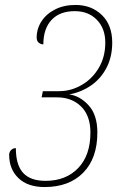

<svg xmlns="http://www.w3.org/2000/svg" viewBox="-20 -744 488 775"><path d="M17 -119Q17 -130 24.5 -138Q32 -146 44 -146Q44 -78 73.5 -46Q103 -14 164 -14Q246 -14 295.5 -65.5Q345 -117 345 -209Q345 -277 307.5 -314Q270 -351 210 -351H148L153 -376H219Q266 -376 309 -400.5Q352 -425 378.5 -469.5Q405 -514 405 -572Q405 -629 371 -664Q337 -699 282 -699Q221 -699 188 -663.5Q155 -628 155 -565Q144 -565 136 -572Q128 -579 128 -592Q128 -628 147.5 -658Q167 -688 202.5 -706Q238 -724 285 -724Q349 -724 391 -683.5Q433 -643 433 -572Q433 -514 409.5 -469.5Q386 -425 346 -398Q306 -371 259 -363Q303 -357 338 -318.5Q373 -280 373 -209Q373 -105 316 -47Q259 11 160 11Q92 11 54.5 -25Q17 -61 17 -119Z"/></svg>

Font: Noto Serif CondThin
Style: Italic
Weight: 250
Width: 3
Italic angle: -12°
Designer: Monotype Design Team
Foundry: Monotype Imaging Inc.
Version: Version 1.001